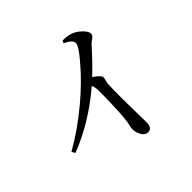

<svg xmlns="http://www.w3.org/2000/svg" viewBox="-153 -726 949 949"><g transform="rotate(-45 321.0 -252.0)"><path d="M377 58Q357 58 344 36Q332 16 332 -9Q332 -15 335 -29Q340 -49 341 -63Q346 -102 348 -175Q350 -237 349 -269Q348 -288 341 -301Q203 -183 50 -124L40 -142Q138 -197 237 -280Q321 -351 380 -421Q436 -485 436 -507Q436 -529 392 -549L398 -562Q432 -562 451 -555Q476 -547 499 -525Q522 -503 522 -486Q522 -475 507 -464Q495 -456 487 -448Q422 -376 374 -331Q413 -304 413 -291Q413 -286 410 -275Q406 -260 405 -249Q402 -170 405 -35Q406 4 406 16Q406 58 377 58Z"/></g></svg>

Font: Cactus Classical Serif
Style: Regular
Weight: 400
Designer: Henry Chan (via Glyphwiki)、田海東、宇文滿月
Foundry: Moonlit Owen
Version: Version 1.000